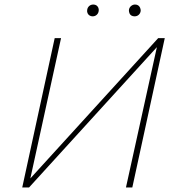

<svg xmlns="http://www.w3.org/2000/svg" viewBox="-20 -826 771 846"><path d="M89 0 92 -16 677 -658H695L692 -641L108 0ZM78 0 221 -658H249L105 0ZM535 0 680 -658H706L563 0ZM388 -754Q381 -754 375 -757.5Q369 -761 366 -767.5Q363 -774 364 -781Q365 -792 372.5 -799Q380 -806 391 -806Q399 -806 404.5 -802.5Q410 -799 413 -792.5Q416 -786 415 -779Q414 -768 406.5 -761Q399 -754 388 -754ZM573 -754Q565 -754 559 -757.5Q553 -761 550.5 -767.5Q548 -774 548 -781Q549 -792 557 -799Q565 -806 575 -806Q583 -806 588.5 -802.5Q594 -799 597 -792.5Q600 -786 600 -779Q599 -768 591.5 -761Q584 -754 573 -754Z"/></svg>

Font: Ysabeau Infant Thin
Style: Italic
Weight: 250
Italic angle: -12°
Designer: Christian Thalmann (Catharsis Fonts)
Version: Version 2.001;gftools[0.9.30]; featfreeze: ss01,ss02,lnum